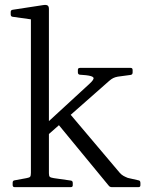

<svg xmlns="http://www.w3.org/2000/svg" viewBox="-20 -769 598 789"><path d="M107 0V-571H181V0ZM40 0Q32 0 32 -9V-18Q32 -27 40 -28L89 -37Q101 -39 104 -43Q107 -47 107 -59V-180H181V-57Q181 -46 184.5 -42.5Q188 -39 201 -37L271 -27Q279 -26 279 -17V-8Q279 0 271 0ZM107 -571V-716L125 -687L32 -700Q24 -701 24 -710V-720Q24 -728 33 -729L157 -748Q170 -750 175.5 -746.5Q181 -743 181 -732V-571ZM439 0Q431 0 426 -7L216 -262L264 -305L472 -59Q479 -51 487 -46.5Q495 -42 505 -38L549 -28Q557 -27 557 -17V-8Q557 0 549 0ZM166 -205 160 -252 347 -424Q368 -443 364 -450Q360 -457 333 -460L308 -462Q300 -463 300 -472V-482Q300 -490 309 -490H517Q525 -490 525 -481V-471Q525 -462 516 -461L464 -454Q453 -452 445 -448Q437 -444 428 -436Z"/></svg>

Font: Hahmlet Light
Style: Regular
Weight: 300
Designer: Minjoo Ham & Mark Frömberg
Foundry: hypertype
Version: Version 1.002